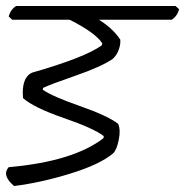

<svg xmlns="http://www.w3.org/2000/svg" viewBox="-20 -639 619 642"><path d="M567 -619 579 -608Q572 -584 554 -573H311Q357 -544 382 -507Q384 -493 377.5 -474Q371 -455 357 -442Q319 -416 232.5 -386Q146 -356 124 -345L123 -339Q154 -317 247 -284.5Q340 -252 375 -225Q384 -205 377 -171Q370 -137 358 -126Q314 -89 215 -58.5Q116 -28 27 -17Q-15 -53 9 -80Q225 -99 326 -177L327 -184Q293 -210 193 -244.5Q93 -279 57 -311Q51 -379 87 -396Q262 -446 320 -487L322 -494Q300 -529 213 -573H21L9 -584Q16 -608 34 -619Z"/></svg>

Font: Tillana
Style: Regular
Weight: 400
Designer: Lipi Raval (Devanagari, Latin), Jonny Pinhorn (Latin)
Foundry: Indian Type Foundry
Version: Version 2.002;PS 1.0;hotconv 1.0.79;makeotf.lib2.5.61930; tt